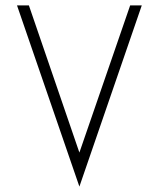

<svg xmlns="http://www.w3.org/2000/svg" viewBox="-20 -693 588 711"><path d="M43 -673H87L274 -128L462 -673H505L274 -2Z"/></svg>

Font: HiLo-Deco
Style: Deco
Weight: 500
Version: Version 001.000